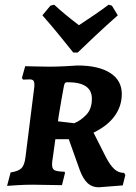

<svg xmlns="http://www.w3.org/2000/svg" viewBox="-20 -783 577 815"><path d="M204 -113Q201 -97 201 -85Q201 -66 211.5 -60.5Q222 -55 254 -54L256 -49L243 3L119 1Q88 1 54 3Q20 5 10 6L25 -51Q58 -56 71 -69Q84 -82 88 -115L125 -409Q126 -414 126 -423Q126 -436 121.5 -441Q117 -446 106 -446L78 -445L73 -452L87 -502Q98 -502 129 -501Q160 -500 189 -500Q222 -500 258.5 -502Q295 -504 309 -505Q398 -505 447.5 -473.5Q497 -442 497 -384Q497 -333 467 -291Q437 -249 377 -220L429 -117Q447 -82 465 -65.5Q483 -49 507 -49L512 -40L501 4L399 12Q371 12 352 -5.5Q333 -23 319 -60L272 -192H215ZM370 -364Q370 -399 344.5 -416.5Q319 -434 267 -434Q259 -434 256 -430.5Q253 -427 251 -416Q242 -369 229 -290L226 -268L295 -260Q321 -270 345.5 -295Q370 -320 370 -364ZM210 -763Q252 -724 315 -676Q392 -726 441 -763L455 -759L480 -718Q430 -674 377.5 -624.5Q325 -575 310 -560H291Q279 -575 239 -624.5Q199 -674 160 -718L194 -759Z"/></svg>

Font: Alegreya SC
Style: Bold Italic
Weight: 700
Italic angle: -7°
Designer: Juan Pablo del Peral
Foundry: Huerta Tipografica
Version: Version 2.007; ttfautohint (v1.6)